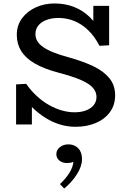

<svg xmlns="http://www.w3.org/2000/svg" viewBox="-20 -720 739 1110"><path d="M417 13Q369.9 13 326.7 -0.3Q283.4 -13.5 244.3 -37.8Q205.2 -62 170.9 -94.9Q136.6 -127.7 107.9 -166.3L164.4 -156.4V-0.5H73V-232.1L131.5 -235.3Q158.5 -196.4 191.4 -165.9Q224.3 -135.4 261.1 -114.2Q297.8 -93 336 -81.9Q374.2 -70.8 411 -70.8Q447.6 -70.8 476.2 -81.2Q504.8 -91.7 521.3 -111.8Q537.8 -131.9 537.8 -159.2Q537.8 -181.5 525.8 -200.7Q513.8 -219.9 487.9 -236.6Q461.9 -253.2 419.9 -268.8Q377.9 -284.5 317.9 -300Q233.9 -322 180.6 -353.2Q127.4 -384.5 102.2 -425.5Q77.1 -466.6 77.1 -517.9Q77.1 -573.9 107.5 -614.5Q137.9 -655.2 187.3 -677.6Q236.8 -700 295.4 -700Q355.9 -700 407.4 -680.1Q458.9 -660.3 500.3 -619.9Q541.7 -579.5 571 -517.4L519.5 -527.8V-686H610.9V-458.3L555.1 -455.1Q527.2 -509.5 490.2 -545.1Q453.2 -580.7 409.8 -598.5Q366.4 -616.2 318 -616.2Q279.8 -616.2 249.7 -605.1Q219.6 -594 202.3 -573.3Q184.9 -552.5 184.9 -523.1Q184.9 -501 195.9 -482.2Q206.9 -463.5 230.3 -447.4Q253.6 -431.2 290.4 -416.5Q327.2 -401.9 378.8 -388Q460.2 -365.5 519.9 -336.9Q579.5 -308.3 612.5 -267.8Q645.6 -227.2 645.6 -168.6Q645.6 -112.9 615.7 -72Q585.8 -31.2 534.1 -9.1Q482.3 13 417 13ZM454.1 199.5Q454.1 241.4 424.9 287.3Q395.8 333.3 351.1 369.9L326.6 344.4Q362.6 310.3 382.7 276.6Q402.7 243 404 215.4Q394.7 220 385.9 221.2Q377.1 222.4 365.3 222.4Q340.7 222.4 323.2 208.1Q305.7 193.8 305.7 171Q305.7 146.5 326.5 130.5Q347.2 114.5 375.3 114.5Q409.7 114.5 431.9 136.8Q454.1 159.2 454.1 199.5Z"/></svg>

Font: BioRhyme ExtraBold
Style: Regular
Weight: 800
Designer: Aoife Mooney
Foundry: Aoife Mooney Type
Version: Version 1.600;gftools[0.9.33]